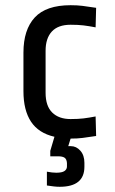

<svg xmlns="http://www.w3.org/2000/svg" viewBox="-20 -520 441 737"><path d="M304 120Q304 197 209 197Q197 197 185.5 195.5Q174 194 160 192V139Q171 141 179.5 142Q188 143 196 143Q218 143 227.5 136.5Q237 130 237 119V106Q236 91 228 85.5Q220 80 203 80H173V59L189 5Q128 -9 99 -53Q70 -97 70 -170V-318Q70 -406 113.5 -453Q157 -500 251 -500Q277 -500 296.5 -497.5Q316 -495 349 -490L347 -415Q321 -420 300.5 -422.5Q280 -425 251 -425Q203 -425 179 -399Q155 -373 155 -325V-164Q155 -113 180.5 -88Q206 -63 251 -63Q280 -63 300.5 -65.5Q321 -68 347 -73L349 2Q316 7 296.5 9.5Q277 12 251 12L242 41H252Q273 41 288.5 58.5Q304 76 304 105Z"/></svg>

Font: Ropa Sans
Style: Regular
Weight: 400
Designer: Botio Nikoltchev
Foundry: Botjo Nikoltchev
Version: Version 1.002